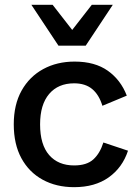

<svg xmlns="http://www.w3.org/2000/svg" viewBox="-20 -765 569 795"><path d="M289 -510Q373 -510 426.5 -472Q480 -434 505 -369L404 -327Q390 -373 361.5 -396.5Q333 -420 287 -420Q221 -420 183.5 -376Q146 -332 146 -250Q146 -166 183.5 -123Q221 -80 287 -80Q339 -80 366.5 -105Q394 -130 408 -175L510 -141Q487 -71 430 -30.5Q373 10 287 10Q213 10 156.5 -21Q100 -52 68.5 -110Q37 -168 37 -250Q37 -332 69.5 -390Q102 -448 159 -479Q216 -510 289 -510ZM447 -745 335 -576H222L110 -745H198L279 -641L360 -745Z"/></svg>

Font: Prodigy Sans Medium
Style: Regular
Weight: 500
Designer: Wei Huang
Foundry: Wei Huang
Version: Version 1.003; ttfautohint (v1.8.3)